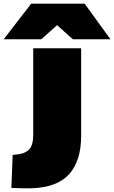

<svg xmlns="http://www.w3.org/2000/svg" viewBox="-93 -810 622 1046"><path d="M349 -69Q349 66 283.5 139Q218 212 74 216Q54 216 22 215.5Q-10 215 -31 214L-24 34Q-15 33 -6 32Q43 28 65.5 4.5Q88 -19 88 -75V-547H349ZM-73 -596 77 -790H368L509 -596H304L218 -673L132 -596Z"/></svg>

Font: Georama Extra Expanded ExtraBold
Style: Regular
Weight: 800
Width: 8
Designer: Jean-Baptiste Levee
Foundry: Production Type
Version: Version 1.000